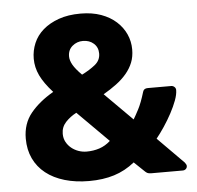

<svg xmlns="http://www.w3.org/2000/svg" viewBox="-52 -763 845 825"><g transform="rotate(-5 371.0 -350.0)"><path d="M300 10Q242 10 194.5 -4Q147 -18 113.5 -44.5Q80 -71 62 -109Q44 -147 44 -195Q44 -260 81 -305Q118 -350 179 -385Q141 -427 124.5 -462Q108 -497 108 -534Q108 -569 121.5 -601Q135 -633 162.5 -657Q190 -681 230.5 -695.5Q271 -710 325 -710Q375 -710 413.5 -696Q452 -682 478.5 -658Q505 -634 519 -603Q533 -572 533 -537Q533 -506 523 -481Q513 -456 494.5 -434Q476 -412 450.5 -393Q425 -374 394 -356L513 -237Q521 -250 535.5 -277.5Q550 -305 564 -352Q568 -366 585 -366H686Q694 -366 700 -360.5Q706 -355 706 -347Q706 -328 696.5 -302.5Q687 -277 672 -249Q657 -221 639 -194Q621 -167 604 -146L716 -33Q723 -24 723 -18Q723 -10 717.5 -5Q712 0 704 0H568Q557 0 551.5 -3Q546 -6 542 -10L497 -53Q456 -20 408 -5Q360 10 300 10ZM309 -448Q343 -465 366.5 -484Q390 -503 390 -532Q390 -559 371.5 -575.5Q353 -592 325 -592Q299 -592 279.5 -575.5Q260 -559 260 -531Q260 -514 271 -494.5Q282 -475 309 -448ZM300 -117Q329 -117 355 -125.5Q381 -134 403 -154L270 -287Q243 -273 223.5 -252Q204 -231 204 -202Q204 -182 212.5 -166.5Q221 -151 234.5 -140Q248 -129 265 -123Q282 -117 300 -117Z"/></g></svg>

Font: Fz Rubik
Style: Bold
Weight: 700
Designer: Hubert and Fischer
Foundry: Hubert and Fischer
Version: Vit hóa bi FontZin.com